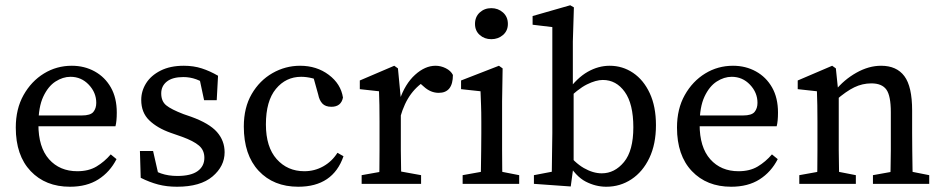

<svg xmlns="http://www.w3.org/2000/svg" viewBox="-20 -699 3580 730"><path d="M246 11Q153 11 96.5 -48.5Q40 -108 40 -214Q40 -285 69.5 -337.5Q99 -390 147 -419.5Q195 -449 253 -449Q301 -449 340 -427.5Q379 -406 401.5 -366.5Q424 -327 424 -271Q424 -238 419 -219H77V-260H291Q324 -260 335 -273.5Q346 -287 346 -308Q346 -347 317.5 -377Q289 -407 248 -407Q219 -407 191 -389Q163 -371 144.5 -331.5Q126 -292 126 -226Q126 -139 166.5 -93.5Q207 -48 274 -48Q317 -48 347 -66Q377 -84 401 -112L423 -94Q398 -45 354 -17Q310 11 246 11Z M653 11Q614 11 581.5 2.5Q549 -6 515 -23L512 -125H562L587 -15L541 -35V-68Q565 -49 592.5 -39.5Q620 -30 654 -30Q706 -30 731.5 -48.5Q757 -67 757 -99Q757 -128 736.5 -145.5Q716 -163 672 -179L629 -194Q578 -212 547.5 -241.5Q517 -271 517 -319Q517 -353 535.5 -382.5Q554 -412 590.5 -430.5Q627 -449 679 -449Q716 -449 747 -439Q778 -429 809 -411L804 -318H756L736 -412L771 -397V-372Q728 -406 677 -406Q636 -406 614.5 -389Q593 -372 593 -344Q593 -314 612 -298.5Q631 -283 678 -265L707 -255Q776 -230 805 -197Q834 -164 834 -120Q834 -67 788 -28Q742 11 653 11Z M1114 11Q1020 11 963.5 -49.5Q907 -110 907 -218Q907 -290 937 -341.5Q967 -393 1016 -421Q1065 -449 1121 -449Q1184 -449 1230 -414.5Q1276 -380 1284 -328Q1277 -293 1240 -293Q1217 -293 1205.5 -305.5Q1194 -318 1190 -339L1168 -418L1212 -384Q1190 -396 1167.5 -401.5Q1145 -407 1125 -407Q1067 -407 1029 -361Q991 -315 991 -226Q991 -140 1032 -94Q1073 -48 1137 -48Q1176 -48 1209 -66.5Q1242 -85 1263 -118L1286 -105Q1246 11 1114 11Z M1355 0V-33L1456 -51H1482L1581 -33V0ZM1421 0Q1422 -21 1422.5 -55.5Q1423 -90 1423 -127.5Q1423 -165 1423 -193V-237Q1423 -275 1422.5 -299.5Q1422 -324 1421 -352L1348 -360V-393L1479 -449L1493 -439L1504 -324V-193Q1504 -165 1504 -127.5Q1504 -90 1505 -55.5Q1506 -21 1506 0ZM1502 -254 1488 -318H1499Q1520 -380 1558 -414.5Q1596 -449 1636 -449Q1656 -449 1675 -439.5Q1694 -430 1702 -414Q1702 -346 1648 -346Q1617 -346 1591 -370L1566 -392L1610 -400Q1569 -377 1543 -342Q1517 -307 1502 -254Z M1739 0V-33L1839 -51H1862L1954 -33V0ZM1807 0Q1808 -21 1808.5 -55.5Q1809 -90 1809.5 -127.5Q1810 -165 1810 -193V-236Q1810 -274 1809 -299Q1808 -324 1807 -352L1733 -360V-393L1877 -449L1891 -439L1889 -314V-193Q1889 -165 1889 -127.5Q1889 -90 1889.5 -55.5Q1890 -21 1891 0ZM1848 -550Q1822 -550 1804 -566Q1786 -582 1786 -608Q1786 -635 1804 -651.5Q1822 -668 1848 -668Q1874 -668 1892.5 -651.5Q1911 -635 1911 -608Q1911 -582 1892.5 -566Q1874 -550 1848 -550Z M2010 0V-33L2078 -46Q2078 -80 2079 -121Q2080 -162 2080 -193V-596L2005 -605V-638L2148 -679L2162 -671L2158 -541V-368L2161 -356V-71L2150 10ZM2285 11Q2245 11 2207 -8.5Q2169 -28 2136 -84H2121L2130 -125Q2165 -80 2200 -60Q2235 -40 2268 -40Q2317 -40 2352.5 -83Q2388 -126 2388 -215Q2388 -304 2355.5 -349.5Q2323 -395 2272 -395Q2246 -395 2211.5 -378Q2177 -361 2129 -313L2121 -352H2137Q2174 -403 2214.5 -426Q2255 -449 2298 -449Q2347 -449 2387 -422Q2427 -395 2450.5 -344.5Q2474 -294 2474 -223Q2474 -151 2449 -98.5Q2424 -46 2381 -17.5Q2338 11 2285 11Z M2760 11Q2667 11 2610.5 -48.5Q2554 -108 2554 -214Q2554 -285 2583.5 -337.5Q2613 -390 2661 -419.5Q2709 -449 2767 -449Q2815 -449 2854 -427.5Q2893 -406 2915.5 -366.5Q2938 -327 2938 -271Q2938 -238 2933 -219H2591V-260H2805Q2838 -260 2849 -273.5Q2860 -287 2860 -308Q2860 -347 2831.5 -377Q2803 -407 2762 -407Q2733 -407 2705 -389Q2677 -371 2658.5 -331.5Q2640 -292 2640 -226Q2640 -139 2680.5 -93.5Q2721 -48 2788 -48Q2831 -48 2861 -66Q2891 -84 2915 -112L2937 -94Q2912 -45 2868 -17Q2824 11 2760 11Z M3364 0Q3365 -21 3366 -55Q3367 -89 3367 -126.5Q3367 -164 3367 -193V-272Q3367 -335 3350 -358.5Q3333 -382 3293 -382Q3259 -382 3228 -367Q3197 -352 3158 -318L3147 -354H3155Q3189 -396 3236 -422.5Q3283 -449 3330 -449Q3389 -449 3418.5 -409.5Q3448 -370 3448 -279V-193Q3448 -164 3448.5 -126.5Q3449 -89 3449.5 -55Q3450 -21 3451 0ZM3019 0V-33L3119 -51H3142L3234 -33V0ZM3086 0Q3087 -21 3087.5 -55.5Q3088 -90 3088 -127.5Q3088 -165 3088 -193V-237Q3088 -275 3087.5 -299.5Q3087 -324 3086 -352L3013 -360V-393L3144 -449L3158 -439L3169 -333V-193Q3169 -165 3169 -127.5Q3169 -90 3170 -55.5Q3171 -21 3171 0ZM3299 0V-33L3399 -51H3422L3513 -33V0Z"/></svg>

Font: Lisu Bosa Light
Style: Regular
Weight: 300
Designer: David Morse, Annie Olsen, Victor Gaultney, Frank Grießhammer (Latin)
Foundry: SIL International
Version: Version 2.000